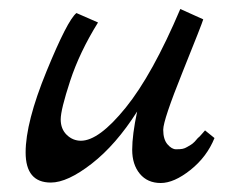

<svg xmlns="http://www.w3.org/2000/svg" viewBox="-20 -407 540 427"><path d="M436 -117 457 -100Q440 -58 403.5 -29Q367 0 337.5 0Q308 0 291 -20.5Q274 -41 274 -74Q274 -107 285 -159Q238 -85 184 -43Q130 -1 93 -1Q37 -1 37 -68Q37 -135 83.5 -248.5Q130 -362 150 -378L198 -357Q157 -291 136 -227Q115 -163 115 -141.5Q115 -120 128.5 -107Q142 -94 160 -94Q200 -94 259.5 -167.5Q319 -241 381 -387L432 -364Q430 -356 386.5 -248Q343 -140 343 -118.5Q343 -97 352.5 -86Q362 -75 371.5 -75Q381 -75 386 -76Q391 -77 396 -80Q401 -83 404.5 -85Q408 -87 413 -92L420 -100Q423 -102 428.5 -108.5Q434 -115 436 -117Z"/></svg>

Font: Marck Script
Style: Regular
Weight: 400
Designer: Denis Masharov, Marck Fogel
Foundry: Denis Masharov
Version: Version 1.002